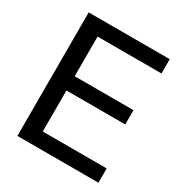

<svg xmlns="http://www.w3.org/2000/svg" viewBox="-165 -823 894 944"><g transform="rotate(30 282.5 -350.5)"><path d="M66.9 0V-701.2H526.9V-620.1H164.1V-395H498V-314H164.1V-81.1H526.9V0Z"/></g></svg>

Font: LT Superior Med
Style: Regular
Weight: 500
Designer: Daniel Lyons
Foundry: LyonsType
Version: Version 1.000